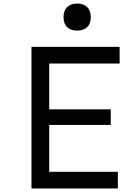

<svg xmlns="http://www.w3.org/2000/svg" viewBox="-20 -1065 790 1085"><path d="M158 0V-800H656V-706H258V-447H606V-359H258V-94H646V0ZM416 -892Q380 -892 359.5 -911.5Q339 -931 339 -968Q339 -1005 359.5 -1025Q380 -1045 416 -1045Q452 -1045 472.5 -1025Q493 -1005 493 -968Q493 -931 472.5 -911.5Q452 -892 416 -892Z"/></svg>

Font: Martian Mono SemiExpanded Light
Style: Regular
Weight: 300
Width: 6
Monospace: yes
Designer: Roman Shamin
Foundry: Evil Martians
Version: Version 0.930